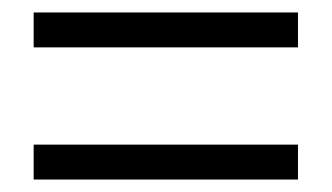

<svg xmlns="http://www.w3.org/2000/svg" viewBox="-20 -484 532 308"><path d="M34 -464H458V-408H34ZM34 -252H458V-196H34Z"/></svg>

Font: Assistant-zap
Style: zap
Weight: 400
Designer: Hebrew By Ben Nathan, Latin by Paul Hunt
Version: Version 2.001